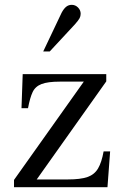

<svg xmlns="http://www.w3.org/2000/svg" viewBox="-20 -775 506 795"><path d="M38 0V-30L327 -437H228Q178 -437 152 -427Q126 -417 115 -393.5Q104 -370 96 -327H69L74 -468H420V-438L132 -32H261Q313 -32 342 -42Q371 -52 386 -77.5Q401 -103 409 -148H436L425 0ZM159 -562 235 -722Q244 -739 254 -747Q264 -755 277 -755Q292 -755 303 -744Q314 -733 314 -718Q314 -708 309.5 -699.5Q305 -691 290 -674L186 -562Z"/></svg>

Font: Frank Ruhl Libre
Style: Regular
Weight: 400
Designer: Yanek Iontef
Foundry: Fontef
Version: Version 6.004